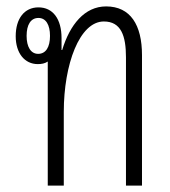

<svg xmlns="http://www.w3.org/2000/svg" viewBox="-20 -579 530 599"><path d="M129 0H179V-230C179 -378 228 -512 304 -512C358 -512 373 -467 373 -400V0H423V-407C423 -501 387 -559 311 -559C244 -559 198 -502 174 -423H172V-460C172 -520 145 -556 100 -556C56 -556 29 -521 29 -466C29 -413 57 -379 98 -379C110 -379 120 -381 129 -387ZM99 -411C76 -411 63 -433 63 -467C63 -502 76 -523 100 -523C123 -523 136 -502 136 -467C136 -432 123 -411 99 -411Z"/></svg>

Font: Noto Sans Thai Looped ExtraCondensed Light
Style: Regular
Weight: 300
Width: 2
Designer: Sasikarn Vongin, Ben Mitchell
Foundry: The Fontpad Ltd
Version: Version 1.001